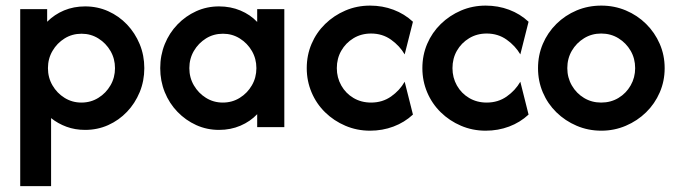

<svg xmlns="http://www.w3.org/2000/svg" viewBox="-20 -449 2395 678"><path d="M51.4 208.3V-416.7H146.5V-372.2Q172.2 -397.9 206.2 -412.2Q240.3 -426.4 280.6 -426.4Q324.3 -426.4 362.2 -409.4Q400 -392.4 428.5 -362.5Q456.9 -332.6 473.3 -293.1Q489.6 -253.5 489.6 -208.3Q489.6 -163.2 473.3 -123.6Q456.9 -84 428.5 -54.2Q400 -24.3 362.2 -7.3Q324.3 9.7 280.6 9.7Q245.1 9.7 214.9 -1.4Q184.7 -12.5 160.4 -31.9V208.3ZM267.4 -86.8Q300.7 -86.8 327.4 -103.5Q354.2 -120.1 370.1 -147.6Q386.1 -175 386.1 -208.3Q386.1 -241.7 370.1 -269.1Q354.2 -296.5 327.4 -313.2Q300.7 -329.9 268.1 -329.9Q234.7 -329.9 208 -313.2Q181.2 -296.5 165.3 -269.1Q149.3 -241.7 149.3 -208.3Q149.3 -175 165.3 -147.6Q181.2 -120.1 208 -103.5Q234.7 -86.8 267.4 -86.8Z M753.5 9.7Q710.4 9.7 672.9 -7.3Q635.4 -24.3 606.6 -54.2Q577.8 -84 561.8 -123.6Q545.8 -163.2 545.8 -208.3Q545.8 -253.5 561.8 -293.1Q577.8 -332.6 606.6 -362.5Q635.4 -392.4 672.9 -409.4Q710.4 -426.4 753.5 -426.4Q794.4 -426.4 829.2 -411.8Q863.9 -397.2 888.2 -371.5V-416.7H984V0H888.2V-45.8Q863.9 -20.1 829.2 -5.2Q794.4 9.7 753.5 9.7ZM766.7 -86.8Q800 -86.8 826.7 -103.5Q853.5 -120.1 869.4 -147.6Q885.4 -175 885.4 -208.3Q885.4 -241.7 869.4 -269.1Q853.5 -296.5 826.7 -313.2Q800 -329.9 767.4 -329.9Q734 -329.9 707.3 -313.2Q680.6 -296.5 664.6 -269.1Q648.6 -241.7 648.6 -208.3Q648.6 -175 664.6 -147.6Q680.6 -120.1 707.3 -103.5Q734 -86.8 766.7 -86.8Z M1286.8 12.5Q1240.3 12.5 1199.7 -4.9Q1159 -22.2 1128.1 -52.4Q1097.2 -82.6 1080.2 -122.9Q1063.2 -163.2 1063.2 -208.3Q1063.2 -254.2 1080.2 -294.1Q1097.2 -334 1128.1 -364.2Q1159 -394.4 1199.7 -411.8Q1240.3 -429.2 1286.8 -429.2Q1330.6 -429.2 1369.4 -414.6Q1408.3 -400 1438.2 -372.2L1409 -256.9Q1391.7 -286.8 1361.1 -308.7Q1330.6 -330.6 1290.3 -330.6Q1255.6 -330.6 1228.1 -313.9Q1200.7 -297.2 1185.1 -269.8Q1169.4 -242.4 1169.4 -208.3Q1169.4 -175 1185.1 -147.2Q1200.7 -119.4 1228.1 -103.1Q1255.6 -86.8 1290.3 -86.8Q1330.6 -86.8 1361.1 -108.3Q1391.7 -129.9 1409 -160.4L1438.2 -44.4Q1408.3 -16.7 1369.4 -2.1Q1330.6 12.5 1286.8 12.5Z M1695.1 12.5Q1648.6 12.5 1608 -4.9Q1567.4 -22.2 1536.5 -52.4Q1505.6 -82.6 1488.5 -122.9Q1471.5 -163.2 1471.5 -208.3Q1471.5 -254.2 1488.5 -294.1Q1505.6 -334 1536.5 -364.2Q1567.4 -394.4 1608 -411.8Q1648.6 -429.2 1695.1 -429.2Q1738.9 -429.2 1777.8 -414.6Q1816.7 -400 1846.5 -372.2L1817.4 -256.9Q1800 -286.8 1769.4 -308.7Q1738.9 -330.6 1698.6 -330.6Q1663.9 -330.6 1636.5 -313.9Q1609 -297.2 1593.4 -269.8Q1577.8 -242.4 1577.8 -208.3Q1577.8 -175 1593.4 -147.2Q1609 -119.4 1636.5 -103.1Q1663.9 -86.8 1698.6 -86.8Q1738.9 -86.8 1769.4 -108.3Q1800 -129.9 1817.4 -160.4L1846.5 -44.4Q1816.7 -16.7 1777.8 -2.1Q1738.9 12.5 1695.1 12.5Z M2103.5 12.5Q2056.9 12.5 2016.3 -4.9Q1975.7 -22.2 1944.8 -52.4Q1913.9 -82.6 1896.9 -122.6Q1879.9 -162.5 1879.9 -208.3Q1879.9 -254.2 1896.9 -294.1Q1913.9 -334 1944.8 -364.6Q1975.7 -395.1 2016.3 -412.2Q2056.9 -429.2 2103.5 -429.2Q2149.3 -429.2 2189.9 -412.2Q2230.6 -395.1 2261.5 -364.6Q2292.4 -334 2309.7 -294.1Q2327.1 -254.2 2327.1 -208.3Q2327.1 -162.5 2309.7 -122.6Q2292.4 -82.6 2261.5 -52.4Q2230.6 -22.2 2189.9 -4.9Q2149.3 12.5 2103.5 12.5ZM2102.8 -86.8Q2136.8 -86.8 2163.9 -103.1Q2191 -119.4 2206.9 -147.2Q2222.9 -175 2222.9 -208.3Q2222.9 -242.4 2206.9 -269.8Q2191 -297.2 2163.9 -313.9Q2136.8 -330.6 2102.8 -330.6Q2069.4 -330.6 2042.4 -313.9Q2015.3 -297.2 1999.3 -269.8Q1983.3 -242.4 1983.3 -208.3Q1983.3 -175 1999.3 -147.2Q2015.3 -119.4 2042.4 -103.1Q2069.4 -86.8 2102.8 -86.8Z"/></svg>

Font: Afacad Flux SemiBold
Style: Regular
Weight: 600
Designer: Kristian Moeller
Foundry: Dicotype
Version: Version 1.100